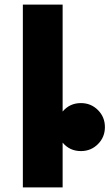

<svg xmlns="http://www.w3.org/2000/svg" viewBox="-20 -820 479 840"><path d="M334 -369Q378 -369 408.5 -338.5Q439 -308 439 -264Q439 -220 408.5 -189.5Q378 -159 334 -159Q285 -159 254 -196V0H80V-800H254V-332Q285 -369 334 -369Z"/></svg>

Font: Martel Sans Heavy
Style: Regular
Weight: 900
Designer: Dan Reynolds and Mathieu Réguer
Foundry: Dan Reynolds and Mathieu Réguer
Version: Version 1.001;PS 001.001;hotconv 1.0.70;makeotf.lib2.5.58329